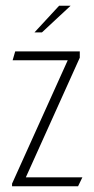

<svg xmlns="http://www.w3.org/2000/svg" viewBox="-20 -649 327 669"><path d="M22 -9 216 -439H24L33 -470H258V-448L70 -31H267L252 0H22ZM100 -536 186 -629H226L126 -536Z"/></svg>

Font: Smooch Sans Thin Light
Style: Regular
Weight: 300
Version: Version 1.010